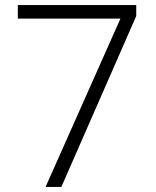

<svg xmlns="http://www.w3.org/2000/svg" viewBox="-20 -800 612 754"><path d="M159 -66 453 -727H50V-780H515V-737L221 -66Z"/></svg>

Font: Noto Sans Malayalam UI Light
Style: Regular
Weight: 300
Designer: Jelle Bosma - Monotype Design Team
Foundry: Monotype Imaging Inc.
Version: Version 2.104; ttfautohint (v1.8.4.7-5d5b)